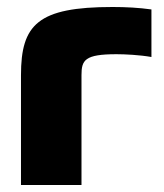

<svg xmlns="http://www.w3.org/2000/svg" viewBox="-20 -529 468 549"><path d="M313 -374C337 -374 379 -372 413 -366V-502C377 -507 340 -509 302 -509C88 -509 40 -459 40 -314V0H213V-314C213 -357 222 -374 313 -374Z"/></svg>

Font: LT Wave Black
Style: Regular
Weight: 900
Designer: Daniel Lyons
Version: Version 2.5 (Glyphs App)